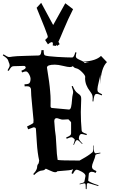

<svg xmlns="http://www.w3.org/2000/svg" viewBox="-48 -1188 823 1360"><path d="M211.4 -1132.8 243.7 -1168 328.6 -1010.7 414.6 -1165 469.7 -1123Q434.1 -1053.2 402.6 -977.3Q371.1 -901.4 365.7 -892.1L374.5 -875L356.4 -862.8L349.6 -871.1L348.6 -862.8L325.7 -865.7Q326.7 -877.9 326.7 -885.7Q318.8 -889.6 315.4 -889.6Q305.7 -886.2 291.5 -874L271.5 -904.8Q290.5 -921.4 290.5 -926.5Q290.5 -931.6 286.9 -941.9Q283.2 -952.1 277.1 -968.3Q271 -984.4 267.6 -993.7ZM206.5 -272.9Q206.5 -286.1 189.5 -286.1Q186.5 -286.1 151.4 -272L143.6 -292Q188.5 -314 188.5 -317.9L189.5 -336.9Q189.9 -341.8 180.4 -433.8Q170.9 -525.9 171.4 -558.1Q168 -568.4 162.1 -572.8Q156.2 -577.1 140.6 -577.1L126.5 -576.2L125.5 -590.8Q156.2 -591.8 161.6 -600.6Q168.5 -611.8 168.5 -627.9Q168.5 -644 157.5 -663.1Q146.5 -682.1 135.7 -682.1Q125 -682.1 108.4 -674.8L103.5 -687Q123 -695.3 128.7 -700.2Q134.3 -705.1 134.3 -712.9Q129.4 -721.2 121.6 -721.2L49.3 -719.2Q40 -719.2 33 -713.4Q25.9 -707.5 13.7 -686L5.4 -689.9Q20.5 -715.8 20.5 -723.1Q20.5 -730.5 18.8 -735.4Q17.1 -740.2 14.2 -746.8Q11.2 -753.4 9.8 -759.8Q5.4 -775.4 -28.3 -795.9L-23.4 -803.2Q5.4 -784.2 15.4 -784.2Q25.4 -784.2 42.5 -787.4Q59.6 -790.5 137.7 -792.5Q215.8 -794.4 221.7 -794.9L219.2 -793.9Q229 -794.9 233.4 -796.9Q243.7 -801.8 245.6 -833H261.2Q261.2 -799.3 270 -795.9Q284.7 -789.1 356.2 -784.9Q427.7 -780.8 462.4 -780.8Q476.1 -780.8 485.4 -817.9L493.7 -815.9Q489.3 -799.8 489.3 -790Q489.3 -780.3 497.8 -774.2Q506.3 -768.1 521.2 -761.7Q536.1 -755.4 542.5 -751Q632.3 -756.8 667.5 -792L709.5 -748Q667 -707 662.6 -591.8V-660.2Q660.6 -643.6 651.6 -607.4Q642.6 -571.3 642.1 -556.6Q641.6 -542 647.2 -536.4Q652.8 -530.8 675.3 -520L672.4 -512.2Q647.9 -522.9 639.6 -522.9Q631.3 -522.9 627.9 -520.5Q617.2 -513.2 613.3 -469.2L607.4 -470.2Q608.4 -481 608.4 -494.9Q608.4 -508.8 603.8 -518.8Q599.1 -528.8 589.8 -541Q554.7 -585.9 554.7 -633.8L555.7 -643.1Q555.7 -654.8 533 -677.5Q510.3 -700.2 492.7 -703.9Q475.1 -707.5 468.3 -720.2Q461.4 -712.9 447 -712.9Q432.6 -712.9 398.2 -721.4Q363.8 -730 340.3 -730Q284.7 -730 284.7 -709Q288.1 -686.5 292.2 -660.2Q296.4 -633.8 299.8 -609.6Q303.2 -585.4 304.2 -573.5Q305.2 -561.5 307.1 -542Q310.5 -507.3 310.5 -478.8Q310.5 -450.2 310.1 -436.5Q309.6 -422.9 323.2 -422.9L440.4 -412.1Q451.2 -412.1 455.6 -430.7Q460 -449.2 461.9 -478.3Q463.9 -507.3 467 -517.6Q470.2 -527.8 470.2 -537.6Q470.2 -547.4 459.5 -576.2L467.3 -579.1Q481.4 -542.5 501 -528.8Q520 -515.6 523.7 -508.1Q527.3 -500.5 527.3 -486.8L524.4 -394Q524.4 -328.1 530.3 -265.1Q530.3 -257.3 537.1 -252Q543.9 -246.6 567.4 -238.8L564.5 -231Q537.1 -238.8 531.2 -238.8Q512.7 -238.8 510.3 -207Q510.3 -197.3 536.6 -170.9L533.7 -168Q507.3 -195.8 499.5 -195.8H497.6Q488.3 -195.8 475.6 -161.1L471.7 -163.1Q481.4 -191.9 481.4 -196.8Q481.4 -201.7 478.5 -203.1L470.2 -210.9Q463.9 -215.8 456.5 -215.8Q449.2 -215.8 424.3 -205.1L420.4 -213.9Q443.4 -223.6 449.5 -229.5Q455.6 -235.4 455.6 -244.1V-320.8Q455.6 -323.7 446 -333Q436.5 -342.3 436.5 -342.8L396.5 -340.8Q388.7 -340.3 373.8 -345.7Q358.9 -351.1 353.5 -351.1Q336.4 -351.1 336.4 -329.1L341.3 -267.1Q348.1 -231 351.1 -160.2Q354 -89.4 360.4 -55.2Q379.4 -50.8 515.6 -50.8Q521.5 -54.2 534.9 -61.8Q548.3 -69.3 555.7 -73.7Q563 -78.1 573.7 -85Q591.8 -96.7 608.4 -110.8Q613.3 -119.6 614.3 -157.2H617.7L616.2 -134.8Q616.2 -102.1 631.3 -102.1Q635.7 -102.1 662.6 -106.9L663.6 -102.1Q632.3 -95.7 629.6 -92.5Q627 -89.4 626.2 -81.1Q625.5 -72.8 614.5 -46.4Q603.5 -20 603.5 -8.5Q603.5 2.9 609.6 9.3Q615.7 15.6 635.3 23.9L629.4 37.1Q615.2 28.8 602.3 28.8Q589.4 28.8 581.5 40L576.7 90.8Q576.7 95.2 599.6 105.7Q622.6 116.2 649.4 124L648.4 129.9L577.6 108.9Q570.8 108.9 569.3 112.3Q567.9 115.7 567.4 116.2L565.4 151.9L559.6 150.9Q559.1 145 559.1 137Q559.1 128.9 558.8 125.2Q558.6 121.6 557.6 117.7Q556.6 110.8 549.6 110.8Q542.5 110.8 516.6 118.2L515.6 113.8Q545.4 105.5 547.9 102.3Q550.3 99.1 550.3 96.2L557.6 58.1Q557.6 43.5 532 28.8Q506.3 14.2 493.7 14.2Q483.4 14.2 468.3 43.9L458.5 39.1Q460.9 31.2 465.3 21.5Q469.7 11.7 470.2 8.8Q467.3 16.6 417.2 20Q367.2 23.4 358.4 24.9Q352.5 32.2 342.3 32.2Q332 32.2 307.9 20.8Q283.7 9.3 276.4 6.8Q265.6 19 252 19.5Q224.6 20.5 193.4 51.8L187.5 44.9Q188.5 43 196.5 34.2Q204.6 25.4 209.7 14.4Q214.8 3.4 214.8 -2.9Q214.8 -20 225.6 -30.8L227.5 -40L229.5 -50.8Q217.3 -104.5 212.9 -178Q208.5 -251.5 206.5 -272.9ZM545.4 -749 553.2 -741.2Q565.4 -747.1 584.5 -747.1ZM133.3 -714.8 134.3 -713.9Z"/></svg>

Font: Eater Caps
Style: Regular
Weight: 400
Version: Version 001.002